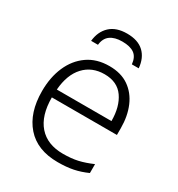

<svg xmlns="http://www.w3.org/2000/svg" viewBox="-175 -845 902 971"><g transform="rotate(30 276.0 -359.5)"><path d="M290 -542Q358 -542 403.5 -510.5Q449 -479 472.5 -424Q496 -369 496 -298V-259H116Q116 -153 165.5 -96.5Q215 -40 307 -40Q356 -40 393 -48.5Q430 -57 474 -76V-24Q434 -6 395 2Q356 10 305 10Q185 10 121 -63Q57 -136 57 -262Q57 -343 84.5 -406Q112 -469 164 -505.5Q216 -542 290 -542ZM289 -494Q216 -494 170.5 -445Q125 -396 118 -306H437Q437 -390 400.5 -442Q364 -494 289 -494ZM285 -729Q349 -729 383.5 -696.5Q418 -664 423 -606H383Q379 -647 354.5 -664.5Q330 -682 284 -682Q240 -682 214.5 -663.5Q189 -645 185 -606H145Q151 -663 186.5 -696Q222 -729 285 -729Z"/></g></svg>

Font: Noto Sans Light
Style: Regular
Weight: 300
Designer: Monotype Design Team
Foundry: Monotype Imaging Inc.
Version: Version 2.007